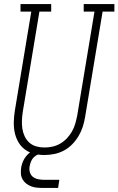

<svg xmlns="http://www.w3.org/2000/svg" viewBox="-20 -755 583 945"><path d="M198 8Q172 8 146.5 1.5Q121 -5 101 -20.5Q81 -36 69 -58Q57 -80 52 -105Q47 -130 48 -157Q49 -184 53 -210L134 -698H81V-735H232V-698H174L92 -204Q89 -184 88 -163Q87 -142 90 -122Q93 -102 101.5 -84Q110 -66 124.5 -53Q139 -40 158.5 -34.5Q178 -29 199 -29Q219 -29 239 -33.5Q259 -38 277 -48.5Q295 -59 309.5 -74.5Q324 -90 334.5 -108.5Q345 -127 350.5 -146.5Q356 -166 360 -186L445 -698H392V-735H543V-698H485L399 -180Q395 -155 387.5 -131.5Q380 -108 367 -86Q354 -64 335.5 -45Q317 -26 294.5 -14Q272 -2 247 3Q222 8 198 8ZM191 170Q176 170 161 168.5Q146 167 133 162Q120 157 109 148.5Q98 140 91 127.5Q84 115 83 100.5Q82 86 84 71Q87 51 96.5 32.5Q106 14 122 0Q138 -14 158 -19.5Q178 -25 198 -25L194 0Q182 0 169.5 4.5Q157 9 147.5 18Q138 27 133 39Q128 51 126 63Q123 78 127 92.5Q131 107 142 115.5Q153 124 167.5 127Q182 130 197 130H272L266 170Z"/></svg>

Font: Iosevka Slab XLtObl
Style: Regular
Weight: 200
Italic angle: -9°
Monospace: yes
Designer: Belleve Invis
Foundry: Belleve Invis
Version: Version 11.1.1; ttfautohint (v1.8.3)